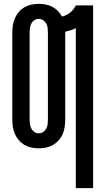

<svg xmlns="http://www.w3.org/2000/svg" viewBox="-20 -763 540 998"><path d="M374 215V-617Q361 -610 347 -605.5Q333 -601 319 -598V-140Q319 -121 316 -102Q313 -83 305.5 -65.5Q298 -48 285 -33.5Q272 -19 255.5 -9.5Q239 0 220 4Q201 8 182 8Q162 8 143 4Q124 0 107.5 -9.5Q91 -19 78.5 -33.5Q66 -48 58 -65.5Q50 -83 47 -102Q44 -121 44 -140V-595Q44 -614 47 -633Q50 -652 58 -669.5Q66 -687 78.5 -701.5Q91 -716 107.5 -725.5Q124 -735 143 -739Q162 -743 182 -743Q200 -743 218 -739.5Q236 -736 252 -727.5Q268 -719 281 -706Q294 -693 302 -677Q325 -682 344.5 -697.5Q364 -713 374 -735H464V215ZM182 -70Q193 -70 203.5 -76.5Q214 -83 220 -93.5Q226 -104 227.5 -116Q229 -128 229 -140V-595Q229 -607 227.5 -619Q226 -631 220 -641.5Q214 -652 203.5 -658.5Q193 -665 182 -665Q170 -665 159.5 -658.5Q149 -652 143.5 -641.5Q138 -631 136 -619Q134 -607 134 -595V-140Q134 -128 136 -116Q138 -104 143.5 -93.5Q149 -83 159.5 -76.5Q170 -70 182 -70Z"/></svg>

Font: Iosevka Semibold
Style: Regular
Weight: 600
Monospace: yes
Designer: Belleve Invis
Foundry: Belleve Invis
Version: Version 33.2.3; ttfautohint (v1.8.4)